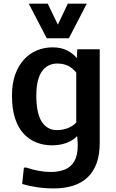

<svg xmlns="http://www.w3.org/2000/svg" viewBox="-20 -802 642 1066"><path d="M279.3 244.1Q231 244.1 185.8 237.5Q140.6 231 103 219.2L112.8 128.4H126Q157.7 139.6 193.8 146.2Q230 152.8 261.7 152.8Q307.1 152.8 340.8 138.9Q374.5 125 393.1 92.5Q411.6 60.1 411.6 4.9Q411.6 -4.4 410.9 -15.4Q410.2 -26.4 408.2 -46.4Q384.3 -21 347.9 -8.1Q311.5 4.9 267.6 4.9Q223.6 4.9 183.8 -10.3Q144 -25.4 113 -57.9Q82 -90.3 64.2 -143.3Q46.4 -196.3 46.4 -271Q46.4 -338.4 64.5 -388.4Q82.5 -438.5 113.8 -472.2Q145 -505.9 185.8 -522.5Q226.6 -539.1 272 -539.1Q320.3 -539.1 353.5 -521.5Q386.7 -503.9 406.7 -479.5L409.2 -528.3H533.7V-8.8Q533.7 56.6 516.4 104.2Q499 151.9 466.1 182.9Q433.1 213.9 386 229Q338.9 244.1 279.3 244.1ZM296.4 -79.6Q312.5 -79.6 327.9 -82.5Q343.3 -85.4 356.9 -90.8Q370.6 -96.2 382.6 -104Q394.5 -111.8 403.3 -122.1V-398.9Q393.6 -411.6 382.3 -420.9Q371.1 -430.2 358.2 -436.5Q345.2 -442.9 330.3 -446Q315.4 -449.2 297.9 -449.2Q273.4 -449.2 252.2 -439.5Q231 -429.7 215.1 -408.9Q199.2 -388.2 190.4 -354Q181.6 -319.8 181.6 -271Q181.6 -223.1 189 -187.3Q196.3 -151.4 210.9 -127.7Q225.6 -104 247.1 -91.8Q268.6 -79.6 296.4 -79.6ZM239.7 -589.4 139.6 -781.7H245.1L301.3 -665L356.4 -781.7H461.9L362.3 -589.4Z"/></svg>

Font: Comme SemiBold
Style: Regular
Weight: 600
Version: Version 1.000;gftools[0.9.27]